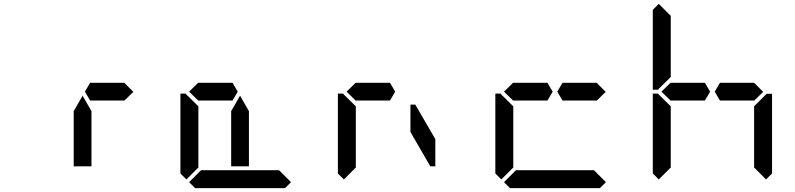

<svg xmlns="http://www.w3.org/2000/svg" viewBox="-20 -975 4120 995"><path d="M624 -546 671 -499 624 -453V-454H606H604H475H454H447L420 -500L447 -546H454H475H488ZM454 -157V-113H362V-327V-399L408 -479L454 -399V-327Z M1488 -31 1457 0H991L960 -31L1022 -93H1042H1178H1270H1406H1426ZM946 -45 915 -76V-490H942L946 -485L1008 -424V-218V-113V-107ZM960 -500 1008 -547V-546H1144H1185L1212 -500L1185 -454H1028H1025H1008V-453ZM1270 -157V-113H1178V-327V-399L1224 -479L1270 -399V-327Z M1762 -45 1731 -76V-490H1758L1762 -485L1824 -424V-218V-113V-107ZM1776 -500 1824 -547V-546H1960H2001L2028 -500L2001 -454H1844H1841H1824V-453ZM2107 -433H2132L2236 -254V-113H2210L2107 -291Z M3120 -31 3089 0H2623L2592 -31L2654 -93H2674H2810H2902H3038H3058ZM2578 -45 2547 -76V-490H2574L2578 -485L2640 -424V-218V-113V-107ZM2592 -500 2640 -547V-546H2776H2817L2844 -500L2817 -454H2660H2657H2640V-453ZM3072 -546 3119 -499 3072 -453V-454H3054H3052H2923H2902H2895L2868 -500L2895 -546H2902H2923H2936Z M3949 -485 3954 -489H3981V-76L3950 -45L3888 -107V-113V-218V-424ZM3394 -45 3363 -76V-490H3390L3394 -485L3456 -424V-218V-113V-107ZM3394 -515 3390 -510H3363V-924L3394 -955L3456 -893V-887V-782V-576ZM3408 -500 3456 -547V-546H3592H3633L3660 -500L3633 -454H3476H3473H3456V-453ZM3888 -546 3935 -499 3888 -453V-454H3870H3868H3739H3718H3711L3684 -500L3711 -546H3718H3739H3752Z"/></svg>

Font: DSEG14 Classic
Style: Regular
Weight: 400
Designer: Keshikan(Twitter:@keshinomi_88pro)
Version: Version 0.46